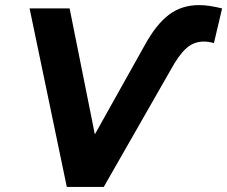

<svg xmlns="http://www.w3.org/2000/svg" viewBox="-20 -733 891 753"><path d="M96 -700H253L352 -206L550 -560Q594 -639 643.5 -676Q693 -713 761 -713Q782 -713 804 -709.5Q826 -706 851 -700L819 -564Q798 -570 779 -570Q740 -570 710.5 -543.5Q681 -517 650 -460L387 0H242Z"/></svg>

Font: Argentum Sans Medium
Style: Italic
Weight: 500
Italic angle: -11°
Designer: Julieta Ulanovsky (font), Cristiano Sobral (main changes and remaster)
Foundry: Julieta Ulanovsky (font), Cristiano Sobral (main changes and remaster)
Version: Version 2.007;June 15, 2022;FontCreator 14.0.0.2814 64-bit; 